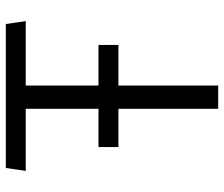

<svg xmlns="http://www.w3.org/2000/svg" viewBox="-75 -695 770 660"><g transform="rotate(-90 310.0 -365.0)"><path d="M134.5 -343H266V0H346V-343H485.5V-411.5H346V-661.5H567.5L557.5 -730H62.5L52.5 -661.5H266V-411.5H134.5Z"/></g></svg>

Font: Monaspace Argon Light
Style: Regular
Weight: 300
Designer: Riley Cran & the Lettermatic Team
Foundry: Lettermatic
Version: Version 1.000 (Monaspace Argon)